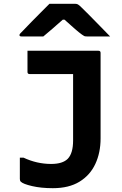

<svg xmlns="http://www.w3.org/2000/svg" viewBox="-20 -966 640 1006"><path d="M248 -107Q308 -107 335 -134Q363 -163 363 -230V-578H135Q124 -578 124 -589V-700H496Q507 -700 507 -689V-241Q507 -166 479.5 -107Q452 -48 396.5 -14Q341 20 257 20Q195 20 148 9Q101 -2 89 -14Q84 -19 84 -28V-140H103Q173 -107 248 -107ZM239 -946H375Q382 -946 388 -943Q394 -940 407 -927Q418 -917 443 -891.5Q468 -866 499 -834.5Q530 -803 557 -775H437Q426 -775 421.5 -777Q417 -779 409 -785Q395 -795 373 -814Q351 -833 318 -863H309Q278 -835 253 -814Q228 -793 207 -775H93Q82 -775 82 -782Q82 -786 85.5 -790Q89 -794 103 -808Q120 -826 145 -851.5Q170 -877 195.5 -902.5Q221 -928 239 -946Z"/></svg>

Font: Recursive Mn Lnr St
Style: Bold
Weight: 700
Monospace: yes
Version: Version 1.079;hotconv 1.0.112;makeotfexe 2.5.65598; ttfautoh